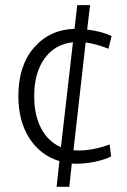

<svg xmlns="http://www.w3.org/2000/svg" viewBox="-20 -720 489 740"><path d="M214.8 -152.8 261.2 -557.1Q192.4 -550.3 152.1 -495.1Q111.8 -439.9 111.8 -349.1Q111.8 -275.9 138.9 -224.9Q166 -173.8 214.8 -152.8ZM247.1 0H198.2L209 -99.1Q136.7 -120.6 93.8 -186.3Q50.8 -252 50.8 -350.1Q50.8 -467.3 111.1 -536.6Q171.4 -606 267.1 -608.9L277.8 -700.2H327.1L315.9 -606Q373 -599.1 410.2 -581.1L397.9 -532.2Q349.6 -551.3 310.1 -556.2L263.2 -141.1Q269 -140.1 284.2 -140.1Q338.4 -140.1 402.8 -163.1L408.2 -117.2Q383.8 -104.5 346.2 -96.7Q308.6 -88.9 275.9 -88.9Q262.7 -88.9 256.8 -89.8Z"/></svg>

Font: LT Hoop Light
Style: Regular
Weight: 300
Designer: Daniel Lyons
Foundry: LyonsType
Version: Version 1.000